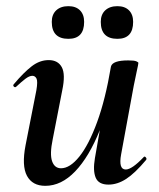

<svg xmlns="http://www.w3.org/2000/svg" viewBox="-20 -590 516 623"><path d="M127 13Q85 13 67.5 -19.5Q50 -52 63 -119L98 -297Q103 -326 98.5 -335Q94 -344 85 -344Q75 -344 62 -334Q49 -324 33 -309Q29 -305 25 -309Q21 -313 25 -317Q57 -355 83 -375Q109 -395 138 -395Q168 -395 180.5 -372Q193 -349 182 -297L151 -138Q141 -90 149 -67Q157 -44 178 -44Q207 -44 237.5 -82Q268 -120 295 -193.5Q322 -267 340 -374L358 -373Q339 -255 304 -168Q269 -81 224 -34Q179 13 127 13ZM332 9Q300 9 290.5 -13.5Q281 -36 288 -77L340 -374Q345 -394 396 -394Q416 -394 422.5 -391Q429 -388 429 -386Q429 -382 424 -360Q419 -338 414 -312L373 -89Q364 -40 388 -40Q398 -40 412.5 -50Q427 -60 446 -80Q449 -84 453 -79.5Q457 -75 454 -71Q418 -28 389.5 -9.5Q361 9 332 9ZM361 -464Q307 -464 307 -519Q307 -543 321.5 -556.5Q336 -570 361 -570Q385 -570 398.5 -556.5Q412 -543 412 -519Q412 -464 361 -464ZM202 -464Q148 -464 148 -519Q148 -543 162.5 -556.5Q177 -570 202 -570Q226 -570 239.5 -556.5Q253 -543 253 -519Q253 -464 202 -464Z"/></svg>

Font: Cormorant Light
Style: Bold Italic
Weight: 700
Italic angle: -10°
Version: Version 4.000